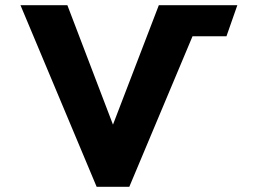

<svg xmlns="http://www.w3.org/2000/svg" viewBox="-20 -723 995 741"><path d="M353 -2 59 -703H240L416 -242L593 -703H896L854 -583H723L479 -2Z"/></svg>

Font: Hussar
Style: BoldWeb
Weight: 700
Foundry: Cannot Into Space Fonts
Version: Version 2.00